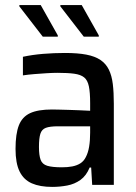

<svg xmlns="http://www.w3.org/2000/svg" viewBox="-20 -726 536 754"><path d="M185 8Q137 8 105 -6Q73 -20 57 -52.5Q41 -85 41 -141Q41 -200 54 -233.5Q67 -267 98 -281.5Q129 -296 184 -296Q195 -296 212 -295.5Q229 -295 249.5 -294.5Q270 -294 292 -293Q314 -292 334 -291V-321Q334 -363 329 -387Q324 -411 310.5 -422Q297 -433 271.5 -436.5Q246 -440 206 -440Q188 -440 163.5 -438.5Q139 -437 114.5 -435Q90 -433 70 -430V-503Q107 -511 149.5 -514.5Q192 -518 235 -518Q285 -518 319 -511.5Q353 -505 374.5 -490.5Q396 -476 407.5 -452.5Q419 -429 423 -396Q427 -363 427 -319V0H342L338 -68H332Q319 -36 296 -19.5Q273 -3 244 2.5Q215 8 185 8ZM223 -69Q246 -69 264 -72.5Q282 -76 295.5 -84.5Q309 -93 317 -109Q326 -126 330 -150Q334 -174 334 -205V-230H208Q176 -230 160 -224Q144 -218 138.5 -200.5Q133 -183 133 -149Q133 -116 139.5 -98.5Q146 -81 165.5 -75Q185 -69 223 -69ZM368 -582H309L217 -701V-706H301L368 -587ZM207 -582H148L56 -701V-706H140L207 -587Z"/></svg>

Font: Saira SemiCondensed Medium
Style: Regular
Weight: 500
Width: 4
Designer: Hector Gatti with collaboration of the Omnibus-Type team
Foundry: Omnibus-Type
Version: Version 1.101